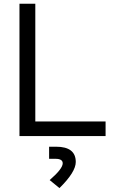

<svg xmlns="http://www.w3.org/2000/svg" viewBox="-20 -713 626 1006"><path d="M82 0V-693.4H165V-76.7H533.2V0ZM291.5 272.5 240.2 230.5Q308.6 171.4 308.6 142.6Q308.6 119.1 270.5 119.1H237.3V55.7H273.9Q377 55.7 377 135.7Q377 188.5 291.5 272.5Z"/></svg>

Font: Cascadia Mono SemiLight
Style: Regular
Weight: 350
Monospace: yes
Designer: Aaron Bell
Foundry: Saja Typeworks
Version: Version 2404.023; ttfautohint (v1.8.4)